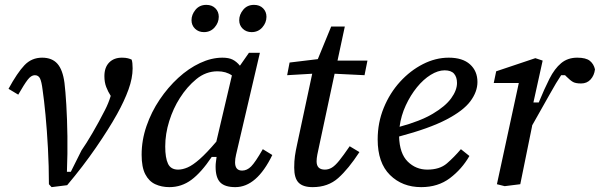

<svg xmlns="http://www.w3.org/2000/svg" viewBox="-20 -757 2465 789"><path d="M181 0Q181 -74 177 -148Q173 -222 167 -285Q161 -348 155 -388Q151 -421 144.5 -434.5Q138 -448 123 -448Q108 -448 93.5 -429Q79 -410 55 -368L15 -392Q51 -458 80.5 -489Q110 -520 153 -520Q194 -520 216 -495Q238 -470 245 -416Q249 -384 252.5 -326.5Q256 -269 257 -197.5Q258 -126 255 -51H271L315 -139Q334 -166 360 -210.5Q386 -255 411 -304Q426 -333 435 -363Q424 -380 416.5 -399.5Q409 -419 409 -444Q409 -480 428.5 -500Q448 -520 481 -520Q496 -520 505.5 -517.5Q515 -515 521 -512Q523 -506 524 -497.5Q525 -489 525 -476Q525 -436 508 -389Q491 -342 461 -288Q427 -227 374 -150Q321 -73 256 4L192 12Z M659 -155Q659 -108 670.5 -84Q682 -60 712 -60Q730 -60 751 -69Q772 -78 800.5 -103Q829 -128 869 -175L933 -447Q909 -464 874 -464Q826 -464 787 -432Q748 -400 719 -354Q692 -312 675.5 -259.5Q659 -207 659 -155ZM947 12Q904 12 885 -7.5Q866 -27 866 -72Q866 -83 867.5 -93Q869 -103 870 -112H850Q807 -48 766.5 -18Q726 12 676 12Q644 12 618 0Q592 -12 577 -41Q562 -70 562 -121Q562 -181 582 -239Q602 -297 636 -347.5Q670 -398 712.5 -437Q755 -476 802 -498Q849 -520 894 -520Q920 -520 936 -512Q952 -504 966 -487L1003 -540H1048L961 -168Q954 -138 950 -121Q946 -104 946 -90Q946 -56 975 -56Q995 -56 1012 -73Q1029 -90 1060 -144L1099 -120Q1035 12 947 12ZM818 -625Q796 -625 781.5 -639Q767 -653 767 -674Q767 -697 783.5 -717Q800 -737 828 -737Q851 -737 865 -723Q879 -709 879 -688Q879 -664 862 -644.5Q845 -625 818 -625ZM1014 -625Q992 -625 977.5 -639Q963 -653 963 -674Q963 -697 979.5 -717Q996 -737 1024 -737Q1047 -737 1061 -723Q1075 -709 1075 -688Q1075 -664 1058 -644.5Q1041 -625 1014 -625Z M1265 12Q1225 12 1207 -6.5Q1189 -25 1189 -68Q1189 -95 1192 -116Q1195 -137 1201 -164L1263 -454L1160 -448L1170 -500L1286 -514L1341 -648H1397L1367 -508H1490L1478 -448L1355 -454L1293 -164Q1287 -137 1284 -121.5Q1281 -106 1281 -94Q1281 -60 1315 -60Q1330 -60 1343.5 -68Q1357 -76 1374 -97Q1391 -118 1417 -156L1457 -132Q1412 -63 1370 -25.5Q1328 12 1265 12Z M1807 -468Q1780 -468 1750 -449.5Q1720 -431 1693.5 -398.5Q1667 -366 1647.5 -324Q1628 -282 1622 -236Q1707 -259 1758.5 -289.5Q1810 -320 1834 -353Q1858 -386 1858 -416Q1858 -440 1846 -454Q1834 -468 1807 -468ZM1711 12Q1633 12 1582.5 -38Q1532 -88 1532 -184Q1532 -253 1557 -314Q1582 -375 1624 -421Q1666 -467 1718 -493.5Q1770 -520 1824 -520Q1881 -520 1911.5 -492.5Q1942 -465 1942 -420Q1942 -380 1913 -341Q1884 -302 1814 -265.5Q1744 -229 1620 -196Q1622 -126 1655.5 -93Q1689 -60 1736 -60Q1787 -60 1816.5 -85.5Q1846 -111 1874 -144L1909 -116Q1878 -62 1829 -25Q1780 12 1711 12Z M2022 0 2112 -416H2009L2019 -464L2180 -518L2210 -508L2172 -336H2194Q2217 -392 2238 -433.5Q2259 -475 2286 -497.5Q2313 -520 2352 -520Q2388 -520 2404 -507Q2420 -494 2425 -472Q2422 -447 2407 -430.5Q2392 -414 2368 -414Q2346 -414 2335 -420Q2324 -426 2308 -442L2302 -448H2286Q2267 -420 2239.5 -370.5Q2212 -321 2167 -242L2166 -236Q2154 -177 2142 -118Q2130 -59 2118 0L2054 8Z"/></svg>

Font: Source Serif 4 Caption
Style: Italic
Weight: 400
Italic angle: -12°
Designer: Frank Grießhammer
Foundry: Adobe Systems Incorporated
Version: Version 4.004;hotconv 1.0.117;makeotfexe 2.5.65602